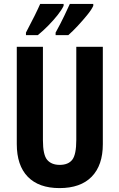

<svg xmlns="http://www.w3.org/2000/svg" viewBox="-20 -954 611 984"><path d="M507 -215Q507 -107 450 -48.5Q393 10 285 10Q179 10 122.5 -48Q66 -106 66 -216V-714H200V-236Q200 -160 222 -134.5Q244 -109 286 -109Q330 -109 350.5 -135.5Q371 -162 371 -237V-714H507ZM458 -924Q449 -904 426.5 -876.5Q404 -849 378 -821Q352 -793 330 -774H265V-787Q290 -832 309.5 -873Q329 -914 338 -934H458ZM306 -924Q296 -903 275 -876.5Q254 -850 227.5 -823Q201 -796 174 -774H113V-787Q138 -834 157.5 -873.5Q177 -913 186 -934H306Z"/></svg>

Font: Noto Sans Gujarati ExtraCondensed
Style: Bold
Weight: 700
Width: 2
Designer: Jelle Bosma - Monotype Design Team, Universal Thirst
Foundry: Monotype Imaging Inc.
Version: Version 2.106; ttfautohint (v1.8.4.7-5d5b)